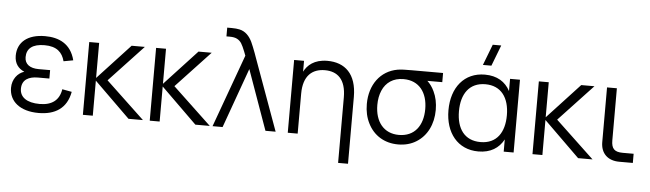

<svg xmlns="http://www.w3.org/2000/svg" viewBox="-55 -1004 4803 1419"><g transform="rotate(5 2346.5 -295.0)"><path d="M248.5 15C370.5 15 457 -37.5 479.5 -162L408.5 -175C396 -94.5 343.5 -52 251 -52C155 -52 103.5 -90.5 103.5 -152.5C103.5 -220.5 155 -245.5 221.5 -245.5H306.5V-308H221.5C157.5 -308 117.5 -335.5 117.5 -388C117.5 -451 159.5 -488 250 -488C341.5 -488 382.5 -446.5 399.5 -382L470.5 -395C440 -516 350 -555 248 -555C118.5 -555 44 -492.5 44 -392C44 -335.5 72 -298.5 117.5 -279.5C69 -264.5 30 -217 30 -152.5C30 -53.5 109.5 15 248.5 15Z M576.5 0H650V-260L915 0H1022L736 -270L989 -540H891L650 -280V-540H576.5Z M1072.5 0H1146V-260L1411 0H1518L1232 -270L1485 -540H1387L1146 -280V-540H1072.5Z M1538.5 0H1613L1772.5 -444L1931 0H2006.5L1810.5 -540C1807 -548 1804.5 -556.5 1802 -564C1789.5 -597.5 1778.5 -625 1769 -645.5C1749 -687 1719 -720 1675 -729.5C1659.5 -733 1640 -735 1616 -735H1583V-670H1608C1630.5 -670 1648.5 -666.5 1662 -659.5C1675.5 -652.5 1686.5 -642.5 1695 -629.5C1703.5 -616 1712.5 -596.5 1723 -570C1726.5 -560.5 1730.5 -550.5 1734.5 -540Z M2486.5 189.5H2560V-306.5C2560 -477.5 2472.5 -555 2342.5 -555C2244 -555 2194.5 -507.5 2170 -459.5V-540H2096.5V0H2170V-296.5C2170 -431 2237.5 -484.5 2330 -484.5C2423.5 -484.5 2486.5 -430.5 2486.5 -296.5Z M2915.5 15C2966.5 15 3011.5 3 3050 -21C3127.5 -68.5 3171.5 -156.5 3171.5 -263C3171.5 -313.5 3162 -359.5 3142.5 -400C3129 -429 3111.5 -453 3091 -472H3201.5V-540H2969C2923.5 -540 2890 -539.5 2864.5 -535C2738.5 -513 2660 -406 2660 -263C2660 -209.5 2670.5 -162 2692 -120C2734 -35.5 2814 15 2915.5 15ZM2915.5 -55.5C2804 -55.5 2738 -137.5 2738 -263C2738 -302.5 2744.5 -338 2758 -369.5C2784.5 -432 2839 -469.5 2913.5 -469.5H2915.5C3031 -469.5 3093.5 -384.5 3093.5 -263C3093.5 -139 3031 -55.5 2915.5 -55.5Z M3612 -780H3549L3489.5 -625H3552.5ZM3698.5 -540V-449.5C3663.5 -515.5 3602 -555 3511 -555C3359 -555 3265 -439.5 3265 -269.5C3265 -102.5 3357.5 15 3511 15C3601.5 15 3663 -24.5 3698.5 -90.5V0H3772V-540ZM3521 -484.5C3638 -484.5 3698.5 -399.5 3698.5 -269.5C3698.5 -143.5 3642 -55.5 3521 -55.5C3402.5 -55.5 3343 -139.5 3343 -269.5C3343 -397 3401.5 -484.5 3521 -484.5Z M3912 0H3985.5V-260L4250.5 0H4357.5L4071.5 -270L4324.5 -540H4226.5L3985.5 -280V-540H3912Z M4656.5 -68H4575.5C4514 -68 4491 -91.5 4491 -153.5V-539.5H4418V-133.5C4418 -50.5 4470 0 4556 0H4656.5Z"/></g></svg>

Font: Vela Sans
Style: Regular
Weight: 400
Designer: Principal design: Mikhail Sharanda - project Manrope.
Design modification: Ravid Balaliev
Foundry: Mikhail Sharanda
Version: Version 1.001